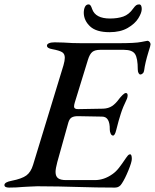

<svg xmlns="http://www.w3.org/2000/svg" viewBox="-60 -846 703 871"><path d="M-40 -7Q-39 -20 -7 -26Q39 -35 59.5 -50Q80 -65 90 -98L228 -550Q234 -571 234 -584Q234 -602 221.5 -609.5Q209 -617 177 -623Q153 -627 153 -639Q153 -646 162.5 -650Q172 -654 188 -654L228 -653Q267 -650 311 -650H473Q554 -650 580 -655.5Q606 -661 609 -661Q614 -661 618.5 -656Q623 -651 623 -645Q623 -639 614 -612Q598 -560 594 -527Q593 -518 587.5 -513Q582 -508 577 -508Q572 -508 568.5 -514.5Q565 -521 565 -531Q565 -582 552.5 -601Q540 -620 502 -620H395Q371 -620 359 -610.5Q347 -601 339 -575L279 -380Q276 -370 276 -363Q276 -350 296 -351L408 -353Q432 -354 448.5 -365Q465 -376 480 -397Q487 -406 496 -415Q505 -424 511 -424Q519 -424 519 -413Q519 -406 516 -398Q497 -359 488 -330Q479 -303 467 -255Q461 -231 453 -231Q446 -231 442 -240Q438 -249 438 -258Q439 -317 403 -317L293 -319Q275 -319 265 -313Q255 -307 250 -290L200 -111Q192 -81 192 -66Q192 -46 203.5 -37.5Q215 -29 240 -29H370Q412 -29 450 -56Q466 -67 480 -85Q494 -103 512 -130Q516 -136 520.5 -141Q525 -146 530 -146Q538 -146 538 -125Q538 -111 522.5 -73Q507 -35 493 -14Q482 5 462 5Q381 5 286 2Q252 1 206.5 0Q161 -1 109 -1Q93 -1 73.5 0.5Q54 2 45 2Q15 5 -19 5Q-40 5 -40 -7ZM320 -787Q320 -804 325.5 -815Q331 -826 342 -826Q347 -826 350 -822Q353 -818 355 -813Q357 -808 358 -805Q373 -762 439 -762Q474 -762 499.5 -771Q525 -780 544 -807Q552 -818 557.5 -822Q563 -826 571 -826Q583 -826 583 -805Q583 -788 567.5 -763Q552 -738 519 -719Q486 -700 437 -700Q377 -700 349 -726Q321 -752 320 -787Z"/></svg>

Font: EB Garamond Medium
Style: Italic
Weight: 500
Italic angle: -17.2°
Designer: Georg Duffner and Octavio Pardo
Foundry: Georg Duffner
Version: Version 1.000